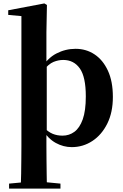

<svg xmlns="http://www.w3.org/2000/svg" viewBox="-20 -842 716 1121"><path d="M101 259Q103 215 103.5 171.5Q104 128 104.5 86.5Q105 45 105 10V-748L28 -755V-782L239 -822L254 -813L251 -653V-472L253 -462V-77L251 -63V10Q251 45 251.5 86.5Q252 128 252.5 171.5Q253 215 254 259ZM399 17Q350 17 305.5 -7.5Q261 -32 225 -88H218L236 -98Q261 -72 287 -61Q313 -50 345 -50Q384 -50 414.5 -72.5Q445 -95 463 -145Q481 -195 481 -279Q481 -393 446 -442.5Q411 -492 349 -492Q321 -492 292.5 -480.5Q264 -469 230 -427L214 -439H219Q256 -502 309 -529.5Q362 -557 421 -557Q483 -557 532 -524.5Q581 -492 610 -429.5Q639 -367 639 -276Q639 -186 606.5 -120.5Q574 -55 519.5 -19Q465 17 399 17ZM33 259V230L140 220H230L333 230V259Z"/></svg>

Font: Noto Serif TC ExtraBold
Style: Regular
Weight: 800
Designer: Ryoko NISHIZUKA 西塚涼子 (kana & ideographs); Frank Grießhammer (Latin, Greek & Cyrillic); Wenlong ZHANG 张文龙 (bopomofo); San
Foundry: Adobe
Version: Version 2.002-H1;hotconv 1.1.0;makeotfexe 2.6.0